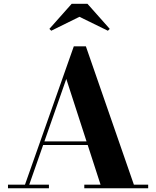

<svg xmlns="http://www.w3.org/2000/svg" viewBox="-20 -1014 840 1034"><path d="M204 -233V-252.5H511.5V-233ZM442.5 -764.5 701 -19.5H778V0H434V-19.5H521.5L337 -589L137.5 -19.5H243.5V0H23V-19.5H114.5L377.5 -764.5ZM256 -848.5 246 -858.5 366 -993.5H451L571 -858.5L561 -848.5L408 -923.5Z"/></svg>

Font: Bodoni Moda SC 11pt
Style: Bold
Weight: 700
Version: Version 2.005